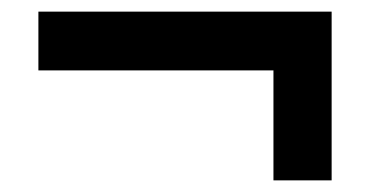

<svg xmlns="http://www.w3.org/2000/svg" viewBox="-20 -481 642 330"><path d="M46 -461H550V-171H450V-360H46Z"/></svg>

Font: Involve SemiBold
Style: Regular
Weight: 600
Designer: Stefan Peev
Foundry: Context Ltd.
Version: Version 1.001